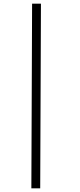

<svg xmlns="http://www.w3.org/2000/svg" viewBox="-20 -781 433 1041"><path d="M198 240 202 -761H154L150 240Z"/></svg>

Font: Noto Sans Display Condensed Light
Style: Italic
Weight: 300
Width: 3
Designer: Monotype Design team
Foundry: Monotype Imaging Inc.
Version: 1.000